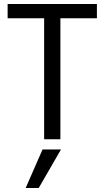

<svg xmlns="http://www.w3.org/2000/svg" viewBox="-20 -694 522 957"><path d="M173 243H108L192 51H284ZM463 -603H281V0H200V-603H18V-674H463Z"/></svg>

Font: Hind Siliguri
Style: Regular
Weight: 400
Designer: Jyotish Sonowal
Foundry: Indian Type Foundry
Version: Version 1.001;PS 1.0;hotconv 1.0.86;makeotf.lib2.5.63406; tt